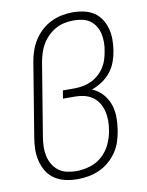

<svg xmlns="http://www.w3.org/2000/svg" viewBox="-85 -804 669 873"><g transform="rotate(-10 250.0 -367.5)"><path d="M203 8Q174 8 147 2Q120 -4 98 -18.5Q76 -33 62 -55.5Q48 -78 41.5 -104.5Q35 -131 35.5 -159Q36 -187 41 -215L96 -550Q100 -576 108.5 -601Q117 -626 131 -648.5Q145 -671 165.5 -690Q186 -709 210.5 -721Q235 -733 260.5 -738Q286 -743 311 -743Q338 -743 363 -737.5Q388 -732 408 -719Q428 -706 441.5 -685.5Q455 -665 461.5 -641Q468 -617 468 -591Q468 -565 464 -539Q460 -514 451 -489Q442 -464 425 -442.5Q408 -421 385 -406Q362 -391 337 -382Q364 -371 384 -349.5Q404 -328 414 -300.5Q424 -273 424.5 -242Q425 -211 420 -179Q416 -154 408 -129Q400 -104 385 -81.5Q370 -59 349 -41Q328 -23 303.5 -12Q279 -1 253.5 3.5Q228 8 203 8ZM203 -29Q234 -29 266 -38.5Q298 -48 323 -70.5Q348 -93 362 -123.5Q376 -154 381 -185Q385 -208 385 -230.5Q385 -253 380 -273.5Q375 -294 364 -312Q353 -330 336 -342Q319 -354 298 -359Q277 -364 254 -364H200L206 -401H260Q279 -401 298.5 -404.5Q318 -408 336.5 -416.5Q355 -425 371 -439Q387 -453 398 -470Q409 -487 415 -506Q421 -525 424 -544Q428 -564 428 -584.5Q428 -605 424 -623.5Q420 -642 410 -658.5Q400 -675 385 -686Q370 -697 350.5 -701.5Q331 -706 311 -706Q290 -706 268.5 -702Q247 -698 227.5 -687.5Q208 -677 191.5 -661Q175 -645 163.5 -626Q152 -607 145.5 -586Q139 -565 135 -544L80 -209Q76 -187 75.5 -164.5Q75 -142 79.5 -121Q84 -100 94.5 -82Q105 -64 121.5 -51.5Q138 -39 159.5 -34Q181 -29 203 -29Z"/></g></svg>

Font: Iosevka SS04 XLt Obl
Style: Regular
Weight: 200
Italic angle: -9°
Monospace: yes
Designer: Belleve Invis
Foundry: Belleve Invis
Version: Version 19.0.0; ttfautohint (v1.8.4)